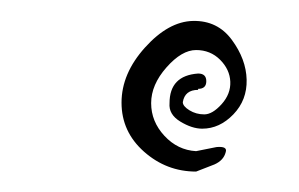

<svg xmlns="http://www.w3.org/2000/svg" viewBox="-20 -132 293 188"><path d="M190 29 172 36Q143 36 121 16.5Q99 -3 99 -31.5Q99 -60 122 -85.5Q145 -111 169 -111.5Q193 -112 207 -93Q221 -74 221.5 -54Q222 -34 208.5 -20Q195 -6 178 -6Q168 -6 156.5 -13Q145 -20 146 -31Q146 -58 174 -60Q182 -60 182 -52.5Q182 -45 174 -45V-44Q161 -44 159 -32Q159 -28 165.5 -24Q172 -20 180 -20Q188 -20 197 -30Q206 -40 205.5 -52Q205 -64 195.5 -73.5Q186 -83 172 -83Q158 -83 143 -66Q128 -49 128 -31Q128 -13 141 1Q154 15 172 16L192 12Q203 11 201 17Q199 25 190 29Z"/></svg>

Font: Ruge Boogie
Style: Regular
Weight: 400
Version: Version 1.003